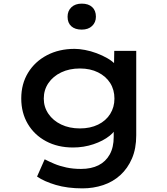

<svg xmlns="http://www.w3.org/2000/svg" viewBox="-20 -807 922 1057"><path d="M434 230Q351 230 287 211Q223 192 184 165L226 70Q249 82 278.5 94.5Q308 107 345 115Q382 123 426 123Q482 123 522 103Q562 83 584 43.5Q606 4 606 -53V-124L624 -117Q619 -88 583.5 -59.5Q548 -31 494.5 -13Q441 5 382 5Q298 5 233.5 -29.5Q169 -64 133 -125Q97 -186 97 -265Q97 -345 134.5 -406.5Q172 -468 238.5 -503Q305 -538 391 -538Q416 -538 448 -532Q480 -526 512 -514Q544 -502 571 -486.5Q598 -471 615 -452.5Q632 -434 633 -413L607 -405L609 -527H730V-62Q730 11 706.5 65.5Q683 120 642.5 157Q602 194 548 212Q494 230 434 230ZM420 -100Q477 -100 520 -121Q563 -142 586.5 -179.5Q610 -217 610 -264Q610 -313 586.5 -350Q563 -387 520 -408.5Q477 -430 420 -430Q362 -430 317 -408.5Q272 -387 246.5 -349.5Q221 -312 221 -264Q221 -218 246.5 -180.5Q272 -143 317 -121.5Q362 -100 420 -100ZM430 -644Q393 -644 372.5 -662.5Q352 -681 352 -715Q352 -747 373 -767Q394 -787 430 -787Q467 -787 487.5 -768Q508 -749 508 -715Q508 -684 487 -664Q466 -644 430 -644Z"/></svg>

Font: Lexend Mega Medium
Style: Regular
Weight: 500
Version: Version 1.007